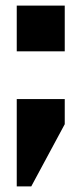

<svg xmlns="http://www.w3.org/2000/svg" viewBox="-20 -519 292 688"><path d="M40 -335V-499H212V-335ZM40 -164H212V-74L92 149H40Z"/></svg>

Font: Teko
Style: Bold
Weight: 700
Designer: Manushi Parikh, Jonny Pinhorn
Foundry: Indian Type Foundry
Version: Version 1.106;PS 1.0;hotconv 1.0.78;makeotf.lib2.5.61930; tt